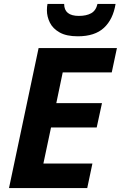

<svg xmlns="http://www.w3.org/2000/svg" viewBox="-20 -959 616 979"><path d="M25.9 0 176.8 -713.9H576.2L549.8 -589.8H299.8L267.1 -433.1H500L473.1 -309.1H240.2L201.2 -125H451.2L424.8 0ZM377 -773.9Q318.8 -773.9 284.2 -793.5Q249.5 -813 234.4 -843.5Q219.2 -874 219.2 -906.7Q219.2 -925.8 222.2 -939H307.1Q307.1 -877.9 382.3 -877.9Q420.4 -877.9 444.8 -891.4Q469.2 -904.8 477.1 -939H569.3Q556.6 -860.4 510 -817.1Q463.4 -773.9 377 -773.9Z"/></svg>

Font: Open Sans
Style: Bold Italic
Weight: 700
Italic angle: -12°
Designer: Monotype Design Team
Foundry: Monotype Imaging Inc.
Version: Version 3.003; ttfautohint (v1.8.4)